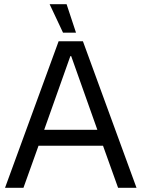

<svg xmlns="http://www.w3.org/2000/svg" viewBox="-20 -897 676 917"><path d="M281 -741H343L298 -877H217ZM4 0H92L164 -201H472L544 0H632L376 -700H260ZM191 -277 316 -629H320L445 -277Z"/></svg>

Font: Fixel Display Regular
Style: Regular
Weight: 400
Designer: AlfaBravo + MacPaw
Foundry: Kyrylo Tkachov, Marchela Mozhyna, Serhii Makarenko, Maria Weinstein, Zakhar Kryvoshyya
Version: Version 1.211